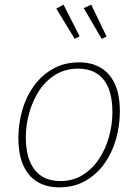

<svg xmlns="http://www.w3.org/2000/svg" viewBox="-20 -798 593 825"><path d="M320 -530Q373 -530 412 -507.5Q451 -485 473 -438.5Q495 -392 495 -319Q495 -259 478.5 -200.5Q462 -142 429 -95.5Q396 -49 347 -21Q298 7 234 7Q183 7 143.5 -15Q104 -37 81.5 -84.5Q59 -132 59 -205Q59 -266 75.5 -324Q92 -382 125 -428Q158 -474 207 -502Q256 -530 320 -530ZM315 -503Q261 -503 219 -477.5Q177 -452 149 -409.5Q121 -367 106 -314.5Q91 -262 91 -208Q91 -117 129 -68.5Q167 -20 239 -20Q293 -20 334.5 -45.5Q376 -71 404.5 -113.5Q433 -156 448 -209Q463 -262 463 -316Q463 -408 425.5 -455.5Q388 -503 315 -503ZM301 -631 322 -642 253 -778 222 -761ZM417 -631 438 -641 372 -778 340 -763Z"/></svg>

Font: Bitter Thin ExtraLight
Style: Italic
Weight: 250
Italic angle: -9°
Version: Version 2.002